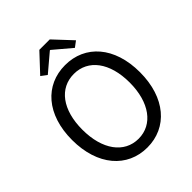

<svg xmlns="http://www.w3.org/2000/svg" viewBox="-255 -1088 1252 1252"><g transform="rotate(-45 371.0 -461.5)"><path d="M371 13C555 13 684 -134 684 -369C684 -604 555 -747 371 -747C187 -747 58 -604 58 -369C58 -134 187 13 371 13ZM371 -68C239 -68 153 -186 153 -369C153 -553 239 -666 371 -666C502 -666 589 -553 589 -369C589 -186 502 -68 371 -68ZM206 -811 246 -781 369 -885H373L496 -781L536 -811L419 -936H323Z"/></g></svg>

Font: Noto Sans CJK SC Regular
Style: Regular
Weight: 400
Designer: Ryoko NISHIZUKA (kana & ideographs); Paul D. Hunt (Latin, Greek & Cyrillic); Wenlong ZHANG (bopomofo); Sandoll Communica
Foundry: Adobe Systems Incorporated
Version: Version 1.004;PS 1.004;hotconv 1.0.82;makeotf.lib2.5.63406